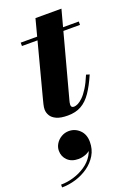

<svg xmlns="http://www.w3.org/2000/svg" viewBox="-194 -626 748 1066"><g transform="rotate(-20 180.0 -93.0)"><path d="M146.5 10Q104.5 10 80.2 -1Q56 -12 45.8 -29.5Q35.5 -47 35.5 -65.5Q35.5 -79 39.8 -96.2Q44 -113.5 48 -128.5L161.5 -560H315L182.5 -66.5Q181 -61 179.5 -54.2Q178 -47.5 178 -41Q178 -24.5 195 -24.5Q205 -24.5 218.5 -31Q232 -37.5 248.2 -53.2Q264.5 -69 282.2 -97.2Q300 -125.5 318 -169L337.5 -163Q312 -104.5 285.8 -66Q259.5 -27.5 226.2 -8.8Q193 10 146.5 10ZM38 -440V-460H381V-440ZM-21 374V357.5Q15.5 357.5 53.5 346.2Q91.5 335 123.8 313.2Q156 291.5 175.2 259.8Q194.5 228 194 186.5H209.5Q209.5 210.5 195.2 226.2Q181 242 160 249.5Q139 257 119.5 257Q78.5 257 55 234Q31.5 211 31.5 177Q31.5 155 43.5 135.8Q55.5 116.5 76 104.5Q96.5 92.5 120.5 92.5Q157 92.5 183.8 118.5Q210.5 144.5 210.5 189Q210.5 232.5 190 266.8Q169.5 301 135.8 325Q102 349 61 361.5Q20 374 -21 374Z"/></g></svg>

Font: Bodoni Moda 11pt ExtraBold
Style: Italic
Weight: 800
Italic angle: -13°
Version: Version 2.004